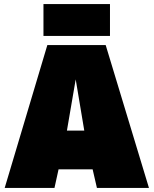

<svg xmlns="http://www.w3.org/2000/svg" viewBox="-20 -921 753 941"><path d="M3 0 212 -700H498L710 0H455L434 -91H267L247 0ZM308 -281H393L351 -532ZM193 -745V-901H519V-745Z"/></svg>

Font: Georama ExtraCondensed Thin Black
Style: Regular
Weight: 900
Version: Version 1.001